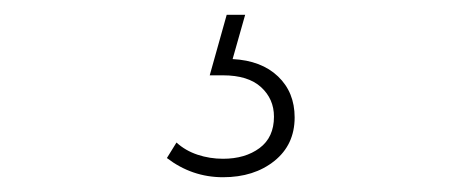

<svg xmlns="http://www.w3.org/2000/svg" viewBox="-20 -25 640 260"><path d="M282 215Q261 215 242 208.5Q223 202 206 189L219 168Q231 179 247.5 184.5Q264 190 282 190Q312 190 331.5 175.5Q351 161 351 133Q351 109 333.5 93Q316 77 282 77H264L287 -5H312L295 55Q334 57 356.5 78.5Q379 100 379 134Q379 171 351.5 193Q324 215 282 215Z"/></svg>

Font: Montserrat Thin ExtraLight
Style: Regular
Weight: 250
Version: Version 9.000